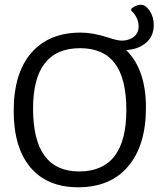

<svg xmlns="http://www.w3.org/2000/svg" viewBox="-20 -785 680 813"><path d="M613.5 -739.5C601.8 -756.5 589.3 -765 576 -765C564 -765 551 -759.7 537 -749L535 -741C556.3 -721 567 -698.3 567 -673C567 -654.3 560.2 -639.7 546.5 -629C532.8 -618.3 516 -613 496 -613C483.3 -613 464 -617.3 438 -626C394.7 -640 356 -647 322 -647C232 -647 162.2 -618.3 112.5 -561C62.8 -503.7 38 -421.7 38 -315C38 -211.7 61.7 -132 109 -76C156.3 -20 223.7 8 311 8C402.3 8 473 -21.7 523 -81C573 -140.3 598 -223 598 -329C598 -437.7 570 -519 514 -573C548.7 -575 576.8 -585.3 598.5 -604C620.2 -622.7 631 -647.7 631 -679C631 -702.3 625.2 -722.5 613.5 -739.5ZM120 -325C120 -495.7 186.3 -581 319 -581C385 -581 434.2 -559.5 466.5 -516.5C498.8 -473.5 515 -407.7 515 -319C515 -145.7 448.3 -59 315 -59C185 -59 120 -147.7 120 -325Z"/></svg>

Font: Alegreya Sans
Style: Regular
Weight: 400
Designer: Juan Pablo del Peral
Foundry: Huerta Tipografica
Version: Version 1.000;PS 001.000;hotconv 1.0.70;makeotf.lib2.5.58329